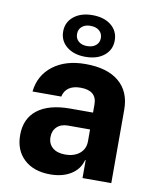

<svg xmlns="http://www.w3.org/2000/svg" viewBox="-89 -874 779 953"><g transform="rotate(10 300.0 -397.5)"><path d="M536 -370V0H391V-90H388Q376 -43 333.5 -16.5Q291 10 229 10Q146 10 97.5 -35Q49 -80 49 -157Q49 -240 106.5 -284.5Q164 -329 272 -329H386V-370Q386 -440 304 -440Q267 -440 245 -424.5Q223 -409 217 -380H72Q81 -463 144.5 -511.5Q208 -560 308 -560Q418 -560 477 -510.5Q536 -461 536 -370ZM386 -185V-244H275Q240 -244 219.5 -224.5Q199 -205 199 -173Q199 -139 222 -119.5Q245 -100 285 -100Q331 -100 358.5 -123Q386 -146 386 -185ZM170 -700Q170 -747 206 -776Q242 -805 300 -805Q359 -805 394.5 -776Q430 -747 430 -700Q430 -653 394.5 -624Q359 -595 300 -595Q242 -595 206 -624Q170 -653 170 -700ZM360 -700Q360 -723 343.5 -737Q327 -751 299 -751Q272 -751 256 -737Q240 -723 240 -700Q240 -677 256 -663Q272 -649 299 -649Q327 -649 343.5 -663Q360 -677 360 -700Z"/></g></svg>

Font: JetBrains Mono Extra Bold
Style: Regular
Weight: 800
Monospace: yes
Designer: Philipp Nurullin, Konstantin Bulenkov
Foundry: JetBrains
Version: 2.002